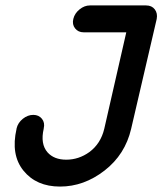

<svg xmlns="http://www.w3.org/2000/svg" viewBox="-20 -669 600 707"><path d="M201 18Q114 18 66.5 -40.5Q19 -99 41 -195Q41 -196 41 -196Q46 -217 64 -231.5Q82 -246 102.5 -246Q123 -246 134.5 -231.5Q146 -217 141 -196Q141 -196 141 -195Q128 -139 155 -108Q179 -81 224 -81Q270 -81 309 -109Q351 -140 364 -195L445 -550H288Q268 -550 256.5 -564.5Q245 -579 250 -599.5Q255 -620 273 -634.5Q291 -649 311 -649H518Q539 -649 550 -634.5Q561 -620 557 -599L463 -195Q441 -100 365 -41Q289 18 201 18Z"/></svg>

Font: Brass Mono
Style: Bold Italic
Weight: 700
Italic angle: -13°
Monospace: yes
Version: Version 1.000; ttfautohint (v1.8.3) -l 8 -r 50 -G 200 -x 14 